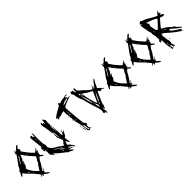

<svg xmlns="http://www.w3.org/2000/svg" viewBox="256 -1974 3272 3272"><g transform="rotate(-45 1892.0 -338.0)"><path d="M468.8 -272.5Q463.9 -281.2 463.9 -286.1Q455.1 -285.2 455.1 -277.3Q463.9 -272.5 468.8 -272.5ZM213.9 -161.1V-169.9H204.1Q206.1 -161.1 213.9 -161.1ZM176.8 -211.9V-216.8Q153.3 -249 148.4 -249V-244.1Q169.9 -211.9 176.8 -211.9ZM510.7 -355.5V-365.2H505.9V-355.5ZM367.2 -448.2Q357.4 -471.7 343.8 -471.7Q343.8 -465.8 367.2 -448.2ZM315.4 -508.8V-518.6H311.5V-508.8ZM311.5 -114.3Q331.1 -166 348.6 -166L343.8 -174.8Q394.5 -244.1 399.4 -244.1L394.5 -253.9Q441.4 -324.2 441.4 -336.9Q322.3 -460 278.3 -537.1V-541Q275.4 -541 264.6 -527.3L269.5 -518.6V-513.7Q251 -513.7 251 -476.6Q225.6 -451.2 204.1 -402.3V-397.5H209Q209 -416 237.3 -434.6V-425.8Q219.7 -389.6 204.1 -370.1V-365.2L213.9 -370.1V-360.4Q213.9 -356.4 171.9 -304.7Q208 -197.3 311.5 -114.3ZM167 -425.8Q217.8 -510.7 232.4 -527.3Q232.4 -538.1 237.3 -545.9V-550.8H232.4L181.6 -466.8Q181.6 -462.9 163.1 -439.5V-425.8ZM468.8 -272.5V-262.7L460 -267.6L431.6 -225.6Q431.6 -203.1 413.1 -203.1L418 -193.4L348.6 -91.8H343.8Q349.6 -68.4 357.4 -68.4Q357.4 -76.2 380.9 -110.4V-114.3H389.6V-110.4L362.3 -63.5L371.1 -49.8V-44.9H367.2L352.5 -54.7L348.6 -44.9Q348.6 -37.1 413.1 19.5V29.3Q380.9 29.3 325.2 -26.4Q317.4 -21.5 306.6 -21.5L311.5 -12.7L301.8 -7.8L293 -12.7L296.9 -36.1Q296.9 -44.9 283.2 -44.9Q283.2 -31.2 264.6 -17.6L259.8 -26.4Q278.3 -45.9 278.3 -63.5Q208 -155.3 126 -230.5Q79.1 -282.2 79.1 -295.9Q71.3 -295.9 33.2 -253.9Q23.4 -253.9 23.4 -267.6L55.7 -328.1Q55.7 -333 60.5 -333Q55.7 -341.8 55.7 -351.6Q95.7 -371.1 107.4 -420.9Q217.8 -570.3 232.4 -597.7Q225.6 -597.7 218.8 -611.3Q232.4 -626 232.4 -634.8L227.5 -657.2H232.4Q243.2 -657.2 246.1 -625H255.9V-653.3H264.6V-638.7Q269.5 -638.7 301.8 -675.8Q330.1 -704.1 348.6 -704.1L352.5 -694.3V-690.4Q311.5 -652.3 311.5 -648.4V-634.8Q330.1 -631.8 330.1 -620.1Q330.1 -611.3 320.3 -579.1V-574.2Q395.5 -460 473.6 -388.7Q533.2 -430.7 538.1 -439.5H543V-434.6Q508.8 -393.6 505.9 -378.9Q514.6 -378.9 534.2 -407.2V-402.3L505.9 -323.2Q515.6 -322.3 515.6 -309.6H510.7L501 -314.5V-304.7Q507.8 -304.7 547.9 -262.7Q547.9 -253.9 534.2 -253.9Q497.1 -278.3 482.4 -291Q475.6 -272.5 468.8 -272.5Z M961.9 43.9Q902.3 6.8 867.2 2L871.1 -7.8Q758.8 -84 682.6 -166V-156.2Q692.4 -141.6 693.4 -133.8L683.6 -128.9Q675.8 -128.9 659.2 -160.2H658.2Q631.8 -160.2 628.9 -214.8H633.8Q632.8 -218.8 629.9 -218.8H628.9L631.8 -252L626 -270.5Q629.9 -279.3 629.9 -284.2Q625 -293 625 -297.9L606.4 -288.1L601.6 -296.9L599.6 -349.6Q599.6 -389.6 620.1 -390.6L619.1 -422.9H609.4L612.3 -455.1Q598.6 -559.6 594.7 -626L617.2 -641.6H627Q635.7 -640.6 636.7 -632.8L633.8 -600.6H637.7L647.5 -605.5Q652.3 -597.7 652.3 -586.9L662.1 -587.9L661.1 -614.3Q661.1 -633.8 663.1 -662.1H671.9L672.9 -658.2Q673.8 -636.7 678.7 -629.9Q674.8 -587.9 674.8 -536.1Q674.8 -492.2 679.7 -407.2L697.3 -342.8Q693.4 -329.1 688.5 -329.1Q692.4 -246.1 825.2 -186.5Q825.2 -181.6 887.7 -138.7Q887.7 -143.6 892.6 -143.6Q897.5 -134.8 897.5 -129.9L911.1 -130.9Q923.8 -161.1 963.9 -202.1Q947.3 -257.8 932.6 -280.3L931.6 -293.9Q921.9 -293.9 921.9 -297.9L924.8 -344.7Q918.9 -363.3 918 -377L932.6 -377.9Q933.6 -340.8 951.2 -276.4H956.1Q953.1 -311.5 939.5 -415H934.6V-409.2Q934.6 -397.5 931.6 -391.6Q921.9 -395.5 917 -395.5V-400.4H926.8L925.8 -423.8L916 -422.9Q913.1 -486.3 882.8 -639.6V-643.6Q882.8 -665 904.3 -678.7L913.1 -673.8L910.2 -641.6L911.1 -631.8L919.9 -632.8V-635.7Q919.9 -651.4 928.7 -651.4Q937.5 -651.4 939.5 -615.2H944.3L954.1 -699.2L967.8 -700.2Q968.8 -676.8 993.2 -664.1L994.1 -640.6Q994.1 -635.7 989.3 -635.7Q989.3 -631.8 992.2 -631.8H994.1Q991.2 -599.6 987.3 -588.9L993.2 -566.4L989.3 -543Q996.1 -523.4 996.1 -502L986.3 -501L985.4 -538.1H980.5V-526.4Q980.5 -504.9 977.5 -491.2Q982.4 -483.4 983.4 -472.7H978.5Q989.3 -445.3 992.2 -389.6H997.1L992.2 -492.2H996.1L1002 -469.7L1006.8 -358.4Q1006.8 -350.6 1003.9 -343.8Q1008.8 -335 1008.8 -330.1Q1008.8 -325.2 1003.9 -325.2L1009.8 -302.7L1011.7 -269.5L1016.6 -270.5Q1023.4 -270.5 1046.9 -318.4Q1041 -326.2 1041 -340.8L1049.8 -341.8Q1050.8 -331.1 1055.7 -323.2Q1051.8 -314.5 1051.8 -304.7L1052.7 -294.9H1056.6Q1080.1 -319.3 1092.8 -320.3Q1064.5 -283.2 1037.1 -224.6Q1014.6 -222.7 1014.6 -210.9Q1015.6 -203.1 1019.5 -196.3Q1010.7 -194.3 1010.7 -186.5Q1022.5 -144.5 1023.4 -127.4Q1024.4 -110.4 1024.4 -93.8Q1015.6 -93.8 984.4 -162.1L979.5 -161.1Q966.8 -132.8 955.1 -95.7Q979.5 -93.8 1033.2 -10.7L1039.1 11.7L1030.3 17.6Q1022.5 -4.9 1011.7 -4.9H1010.7L1014.6 -14.6Q950.2 -57.6 947.3 -57.6Q938.5 -55.7 938.5 -43Q939.5 -38.1 1001 -4.9L992.2 0Q928.7 -24.4 920.9 -24.4L921.9 -19.5L979.5 38.1Q971.7 43 961.9 43.9ZM651.4 -526.4 645.5 -549.8H640.6L641.6 -526.4ZM651.4 -507.8V-517.6H646.5L647.5 -507.8ZM659.2 -457 658.2 -475.6H653.3L654.3 -457ZM923.8 -456.1 922.9 -465.8 918.9 -464.8V-456.1ZM929.7 -437.5 928.7 -452.1 923.8 -451.2 924.8 -437.5ZM966.8 -434.6 965.8 -444.3H961.9V-434.6ZM621.1 -367.2V-380.9Q612.3 -379.9 612.3 -373V-367.2ZM997.1 -376V-385.7L992.2 -384.8V-376ZM610.4 -315.4 614.3 -316.4V-330.1H609.4ZM1059.6 -336.9V-346.7H1068.4V-337.9ZM658.2 -276.4V-285.2H653.3V-276.4ZM865.2 -119.1V-124Q743.2 -206.1 740.2 -206.1L741.2 -201.2Q755.9 -180.7 861.3 -119.1ZM862.3 -90.8Q871.1 -91.8 871.1 -100.6Q853.5 -114.3 818.4 -130.9H813.5Q852.5 -96.7 852.5 -90.8ZM880.9 -82V-96.7Q872.1 -94.7 872.1 -87.9V-82ZM844.7 -66.4 854.5 -67.4Q853.5 -79.1 834 -89.8L835 -85Q844.7 -74.2 844.7 -66.4Z M1390.6 -612.3 1505.9 -645.5Q1505.9 -668 1497.1 -668Q1468.8 -649.4 1455.1 -649.4V-654.3Q1416 -640.6 1390.6 -617.2ZM1409.2 -18.6Q1418 -18.6 1418 -28.3L1413.1 -55.7Q1394.5 -55.7 1394.5 -46.9V-42Q1409.2 -26.4 1409.2 -18.6ZM1404.3 -60.5Q1404.3 -69.3 1409.2 -69.3L1394.5 -134.8H1380.9V-129.9Q1380.9 -103.5 1390.6 -60.5ZM1385.7 -143.6Q1385.7 -158.2 1376 -158.2V-153.3Q1377.9 -143.6 1385.7 -143.6ZM1404.3 -176.8V-190.4H1394.5Q1399.4 -181.6 1399.4 -176.8ZM1353.5 -292V-301.8H1348.6V-292ZM1367.2 -283.2V-306.6H1362.3V-283.2ZM1353.5 -380.9V-389.6H1348.6V-380.9ZM1362.3 -408.2V-445.3Q1353.5 -440.4 1348.6 -440.4V-431.6Q1357.4 -431.6 1357.4 -408.2ZM1362.3 -450.2Q1362.3 -460 1357.4 -468.8Q1362.3 -477.5 1362.3 -482.4L1353.5 -487.3V-473.6L1357.4 -450.2ZM1357.4 -496.1V-510.7H1353.5V-496.1ZM1418 0H1404.3Q1383.8 -32.2 1376 -32.2Q1376 -37.1 1380.9 -46.9Q1362.3 -192.4 1335 -296.9Q1335 -301.8 1338.9 -301.8L1325.2 -408.2Q1330.1 -408.2 1330.1 -413.1Q1323.2 -413.1 1316.4 -426.8V-436.5H1325.2V-459H1316.4V-547.9H1311.5Q1247.1 -534.2 1218.8 -519.5L1200.2 -529.3Q1200.2 -524.4 1168 -501Q1158.2 -501 1158.2 -510.7V-524.4L1163.1 -533.2Q1139.6 -540 1139.6 -547.9Q1168 -582 1330.1 -668Q1335 -705.1 1343.8 -705.1H1353.5Q1359.4 -705.1 1367.2 -682.6L1446.3 -705.1Q1450.2 -705.1 1450.2 -701.2Q1504.9 -705.1 1520.5 -719.7Q1550.8 -710 1561.5 -710V-701.2Q1557.6 -701.2 1534.2 -705.1L1505.9 -701.2V-696.3Q1524.4 -674.8 1524.4 -654.3L1566.4 -659.2L1571.3 -649.4V-645.5Q1566.4 -645.5 1566.4 -649.4Q1385.7 -587.9 1385.7 -570.3Q1380.9 -546.9 1380.9 -543Q1399.4 -262.7 1422.9 -162.1H1418Q1418 -153.3 1446.3 -139.6L1450.2 -106.4Q1443.4 -102.5 1427.7 -102.5Q1427.7 -86.9 1431.6 -79.1Q1427.7 -70.3 1427.7 -65.4Q1437.5 -18.6 1460 -18.6V-9.8H1455.1L1436.5 -23.4H1431.6Q1431.6 -9.8 1422.9 -9.8Q1422.9 -13.7 1418 -13.7ZM1372.1 -50.8H1362.3Q1343.8 -101.6 1343.8 -116.2H1353.5Q1353.5 -98.6 1372.1 -50.8ZM1348.6 -129.9H1338.9V-139.6H1348.6ZM1343.8 -153.3H1335V-171.9H1343.8ZM1338.9 -185.5H1335V-195.3H1338.9ZM1330.1 -273.4H1320.3V-283.2H1330.1ZM1330.1 -310.5H1320.3Q1320.3 -325.2 1316.4 -343.8H1325.2ZM1325.2 -384.8H1316.4V-394.5H1325.2Z M1715.8 -701.2Q1715.8 -698.2 1724.6 -686.5V-649.4Q1724.6 -625 1803.7 -566.4Q1899.4 -463.9 1933.6 -463.9Q1958 -514.6 1970.7 -519.5V-514.6Q1947.3 -465.8 1947.3 -455.1Q1977.5 -482.4 1980.5 -482.4L1989.3 -477.5Q2036.1 -550.8 2068.4 -575.2H2073.2V-561.5Q2040 -514.6 1999 -418Q2049.8 -385.7 2054.7 -362.3Q2081.1 -343.8 2086.9 -343.8V-334Q2070.3 -334 2044.9 -352.5H2012.7L2021.5 -338.9V-334H2017.6Q1973.6 -376 1965.8 -376L1869.1 -153.3V-143.6H1873Q1873 -162.1 1882.8 -162.1V-158.2Q1854.5 -79.1 1840.8 -79.1L1835.9 -87.9V-97.7Q1835.9 -107.4 1840.8 -116.2V-121.1H1835.9L1827.1 -87.9V-84Q1827.1 -73.2 1840.8 -23.4Q1827.1 -18.6 1827.1 -13.7Q1832 -4.9 1832 0H1822.3Q1813.5 -33.2 1813.5 -37.1H1803.7V-23.4H1794.9Q1794.9 -34.2 1776.4 -46.9Q1790 -85.9 1790 -97.7H1780.3L1785.2 -121.1Q1706.1 -367.2 1687.5 -455.1Q1650.4 -522.5 1636.7 -627Q1633.8 -627 1618.2 -649.4V-664.1Q1619.1 -672.9 1627.9 -672.9L1623 -682.6Q1623 -688.5 1636.7 -696.3L1660.2 -677.7Q1660.2 -691.4 1668.9 -691.4Q1684.6 -627 1702.1 -627V-635.7L1697.3 -682.6ZM1702.1 -570.3V-556.6L1706.1 -533.2H1710.9Q1710.9 -551.8 1720.7 -551.8V-561.5Q1710.9 -561.5 1710.9 -570.3ZM1724.6 -556.6V-547.9Q1729.5 -539.1 1729.5 -529.3H1724.6Q1734.4 -514.6 1734.4 -496.1H1739.3V-519.5Q1729.5 -549.8 1729.5 -556.6ZM1748 -538.1V-533.2Q1766.6 -377 1817.4 -251Q1819.3 -241.2 1827.1 -241.2Q1910.2 -420.9 1910.2 -426.8V-431.6Q1910.2 -443.4 1835.9 -477.5ZM1710.9 -505.9V-496.1Q1743.2 -347.7 1761.7 -296.9H1766.6V-301.8Q1766.6 -363.3 1715.8 -505.9ZM1975.6 -468.8Q1975.6 -461.9 1965.8 -450.2V-445.3H1970.7Q1970.7 -453.1 1980.5 -463.9V-468.8ZM1859.4 -241.2H1869.1L1943.4 -403.3Q1868.2 -297.9 1859.4 -241.2ZM1989.3 -380.9Q1989.3 -374 2002.9 -366.2V-371.1Q2002.9 -380.9 1994.1 -380.9ZM1780.3 -296.9V-292Q1785.2 -223.6 1803.7 -167H1808.6Q1808.6 -179.7 1817.4 -195.3Q1817.4 -210.9 1790 -254.9Q1790 -271.5 1785.2 -296.9ZM1850.6 -236.3Q1835.9 -203.1 1835.9 -195.3Q1843.8 -195.3 1854.5 -213.9V-236.3ZM1822.3 -37.1V-28.3H1827.1V-37.1Z M2579.1 -272.5Q2574.2 -281.2 2574.2 -286.1Q2565.4 -285.2 2565.4 -277.3Q2574.2 -272.5 2579.1 -272.5ZM2324.2 -161.1V-169.9H2314.5Q2316.4 -161.1 2324.2 -161.1ZM2287.1 -211.9V-216.8Q2263.7 -249 2258.8 -249V-244.1Q2280.3 -211.9 2287.1 -211.9ZM2621.1 -355.5V-365.2H2616.2V-355.5ZM2477.5 -448.2Q2467.8 -471.7 2454.1 -471.7Q2454.1 -465.8 2477.5 -448.2ZM2425.8 -508.8V-518.6H2421.9V-508.8ZM2421.9 -114.3Q2441.4 -166 2459 -166L2454.1 -174.8Q2504.9 -244.1 2509.8 -244.1L2504.9 -253.9Q2551.8 -324.2 2551.8 -336.9Q2432.6 -460 2388.7 -537.1V-541Q2385.7 -541 2375 -527.3L2379.9 -518.6V-513.7Q2361.3 -513.7 2361.3 -476.6Q2335.9 -451.2 2314.5 -402.3V-397.5H2319.3Q2319.3 -416 2347.7 -434.6V-425.8Q2330.1 -389.6 2314.5 -370.1V-365.2L2324.2 -370.1V-360.4Q2324.2 -356.4 2282.2 -304.7Q2318.4 -197.3 2421.9 -114.3ZM2277.3 -425.8Q2328.1 -510.7 2342.8 -527.3Q2342.8 -538.1 2347.7 -545.9V-550.8H2342.8L2292 -466.8Q2292 -462.9 2273.4 -439.5V-425.8ZM2579.1 -272.5V-262.7L2570.3 -267.6L2542 -225.6Q2542 -203.1 2523.4 -203.1L2528.3 -193.4L2459 -91.8H2454.1Q2460 -68.4 2467.8 -68.4Q2467.8 -76.2 2491.2 -110.4V-114.3H2500V-110.4L2472.7 -63.5L2481.4 -49.8V-44.9H2477.5L2462.9 -54.7L2459 -44.9Q2459 -37.1 2523.4 19.5V29.3Q2491.2 29.3 2435.5 -26.4Q2427.7 -21.5 2417 -21.5L2421.9 -12.7L2412.1 -7.8L2403.3 -12.7L2407.2 -36.1Q2407.2 -44.9 2393.6 -44.9Q2393.6 -31.2 2375 -17.6L2370.1 -26.4Q2388.7 -45.9 2388.7 -63.5Q2318.4 -155.3 2236.3 -230.5Q2189.5 -282.2 2189.5 -295.9Q2181.6 -295.9 2143.6 -253.9Q2133.8 -253.9 2133.8 -267.6L2166 -328.1Q2166 -333 2170.9 -333Q2166 -341.8 2166 -351.6Q2206.1 -371.1 2217.8 -420.9Q2328.1 -570.3 2342.8 -597.7Q2335.9 -597.7 2329.1 -611.3Q2342.8 -626 2342.8 -634.8L2337.9 -657.2H2342.8Q2353.5 -657.2 2356.4 -625H2366.2V-653.3H2375V-638.7Q2379.9 -638.7 2412.1 -675.8Q2440.4 -704.1 2459 -704.1L2462.9 -694.3V-690.4Q2421.9 -652.3 2421.9 -648.4V-634.8Q2440.4 -631.8 2440.4 -620.1Q2440.4 -611.3 2430.7 -579.1V-574.2Q2505.9 -460 2584 -388.7Q2643.6 -430.7 2648.4 -439.5H2653.3V-434.6Q2619.1 -393.6 2616.2 -378.9Q2625 -378.9 2644.5 -407.2V-402.3L2616.2 -323.2Q2626 -322.3 2626 -309.6H2621.1L2611.3 -314.5V-304.7Q2618.2 -304.7 2658.2 -262.7Q2658.2 -253.9 2644.5 -253.9Q2607.4 -278.3 2592.8 -291Q2585.9 -272.5 2579.1 -272.5Z M3150.4 -272.5Q3145.5 -281.2 3145.5 -286.1Q3136.7 -285.2 3136.7 -277.3Q3145.5 -272.5 3150.4 -272.5ZM2895.5 -161.1V-169.9H2885.7Q2887.7 -161.1 2895.5 -161.1ZM2858.4 -211.9V-216.8Q2835 -249 2830.1 -249V-244.1Q2851.6 -211.9 2858.4 -211.9ZM3192.4 -355.5V-365.2H3187.5V-355.5ZM3048.8 -448.2Q3039.1 -471.7 3025.4 -471.7Q3025.4 -465.8 3048.8 -448.2ZM2997.1 -508.8V-518.6H2993.2V-508.8ZM2993.2 -114.3Q3012.7 -166 3030.3 -166L3025.4 -174.8Q3076.2 -244.1 3081.1 -244.1L3076.2 -253.9Q3123 -324.2 3123 -336.9Q3003.9 -460 2960 -537.1V-541Q2957 -541 2946.3 -527.3L2951.2 -518.6V-513.7Q2932.6 -513.7 2932.6 -476.6Q2907.2 -451.2 2885.7 -402.3V-397.5H2890.6Q2890.6 -416 2918.9 -434.6V-425.8Q2901.4 -389.6 2885.7 -370.1V-365.2L2895.5 -370.1V-360.4Q2895.5 -356.4 2853.5 -304.7Q2889.6 -197.3 2993.2 -114.3ZM2848.6 -425.8Q2899.4 -510.7 2914.1 -527.3Q2914.1 -538.1 2918.9 -545.9V-550.8H2914.1L2863.3 -466.8Q2863.3 -462.9 2844.7 -439.5V-425.8ZM3150.4 -272.5V-262.7L3141.6 -267.6L3113.3 -225.6Q3113.3 -203.1 3094.7 -203.1L3099.6 -193.4L3030.3 -91.8H3025.4Q3031.2 -68.4 3039.1 -68.4Q3039.1 -76.2 3062.5 -110.4V-114.3H3071.3V-110.4L3043.9 -63.5L3052.7 -49.8V-44.9H3048.8L3034.2 -54.7L3030.3 -44.9Q3030.3 -37.1 3094.7 19.5V29.3Q3062.5 29.3 3006.8 -26.4Q2999 -21.5 2988.3 -21.5L2993.2 -12.7L2983.4 -7.8L2974.6 -12.7L2978.5 -36.1Q2978.5 -44.9 2964.8 -44.9Q2964.8 -31.2 2946.3 -17.6L2941.4 -26.4Q2960 -45.9 2960 -63.5Q2889.6 -155.3 2807.6 -230.5Q2760.7 -282.2 2760.7 -295.9Q2752.9 -295.9 2714.8 -253.9Q2705.1 -253.9 2705.1 -267.6L2737.3 -328.1Q2737.3 -333 2742.2 -333Q2737.3 -341.8 2737.3 -351.6Q2777.3 -371.1 2789.1 -420.9Q2899.4 -570.3 2914.1 -597.7Q2907.2 -597.7 2900.4 -611.3Q2914.1 -626 2914.1 -634.8L2909.2 -657.2H2914.1Q2924.8 -657.2 2927.7 -625H2937.5V-653.3H2946.3V-638.7Q2951.2 -638.7 2983.4 -675.8Q3011.7 -704.1 3030.3 -704.1L3034.2 -694.3V-690.4Q2993.2 -652.3 2993.2 -648.4V-634.8Q3011.7 -631.8 3011.7 -620.1Q3011.7 -611.3 3002 -579.1V-574.2Q3077.1 -460 3155.3 -388.7Q3214.8 -430.7 3219.7 -439.5H3224.6V-434.6Q3190.4 -393.6 3187.5 -378.9Q3196.3 -378.9 3215.8 -407.2V-402.3L3187.5 -323.2Q3197.3 -322.3 3197.3 -309.6H3192.4L3182.6 -314.5V-304.7Q3189.5 -304.7 3229.5 -262.7Q3229.5 -253.9 3215.8 -253.9Q3178.7 -278.3 3164.1 -291Q3157.2 -272.5 3150.4 -272.5Z M3418 4.9 3418.9 -20.5Q3418.9 -42 3392.6 -52.7Q3391.6 -47.9 3386.7 -47.9Q3391.6 -28.3 3408.2 -1V3.9ZM3392.6 -66.4V-71.3Q3392.6 -88.9 3387.7 -127H3382.8L3381.8 -118.2Q3387.7 -75.2 3387.7 -67.4V-66.4ZM3352.5 -224.6V-233.4Q3342.8 -233.4 3342.8 -225.6ZM3537.1 -297.9V-302.7L3492.2 -324.2Q3492.2 -316.4 3532.2 -297.9ZM3487.3 -324.2 3488.3 -329.1H3478.5L3477.5 -324.2ZM3375 -390.6V-399.4H3370.1V-390.6ZM3371.1 -409.2 3372.1 -422.9H3368.2L3367.2 -409.2ZM3357.4 -415 3358.4 -428.7H3353.5L3352.5 -415ZM3311.5 -510.7 3312.5 -519.5H3307.6L3306.6 -510.7ZM3307.6 -524.4V-534.2H3302.7V-524.4ZM3303.7 -547.9 3304.7 -556.6H3300.8L3299.8 -547.9ZM3438.5 -394.5Q3563.5 -519.5 3564.5 -533.2H3559.6Q3516.6 -570.3 3382.8 -611.3H3377.9Q3377.9 -598.6 3401.4 -568.4Q3401.4 -557.6 3385.7 -522.5Q3408.2 -404.3 3414.1 -404.3Q3419.9 -404.3 3429.7 -394.5ZM3388.7 21.5H3379.9L3376 -10.7L3382.8 -39.1H3377.9L3377 -29.3L3367.2 -30.3L3365.2 -53.7H3369.1L3377.9 -47.9Q3377.9 -62.5 3369.1 -63.5Q3369.1 -58.6 3365.2 -58.6L3360.4 -67.4Q3361.3 -77.1 3366.2 -77.1Q3357.4 -99.6 3357.4 -219.7H3347.7L3350.6 -196.3L3340.8 -197.3L3341.8 -215.8H3333L3313.5 -198.2L3309.6 -208L3314.5 -216.8Q3310.5 -225.6 3310.5 -235.4L3335.9 -257.8Q3332 -270.5 3329.1 -313.5H3334L3329.1 -323.2Q3330.1 -333 3335 -341.8Q3322.3 -342.8 3315.4 -417Q3321.3 -425.8 3321.3 -430.7Q3300.8 -461.9 3276.4 -647.5L3277.3 -651.4Q3286.1 -650.4 3286.1 -647.5Q3293 -649.4 3305.7 -649.4V-659.2Q3283.2 -660.2 3283.2 -672.9Q3283.2 -683.6 3327.1 -709Q3327.1 -692.4 3408.2 -668Q3586.9 -563.5 3599.6 -562.5Q3644.5 -620.1 3649.4 -620.1L3659.2 -614.3V-623Q3668 -622.1 3668 -614.3Q3662.1 -614.3 3645.5 -596.7Q3645.5 -583 3654.3 -583Q3660.2 -580.1 3660.2 -576.2Q3660.2 -573.2 3656.2 -569.3V-564.5L3669.9 -563.5L3644.5 -542Q3666 -536.1 3695.3 -510.7V-501Q3683.6 -501 3670.9 -489.3L3606.4 -511.7Q3497.1 -390.6 3484.4 -361.3H3489.3Q3582 -318.4 3633.8 -256.8Q3674.8 -237.3 3682.6 -222.7H3673.8L3760.7 -136.7Q3759.8 -128.9 3751 -128.9Q3687.5 -168.9 3605.5 -245.1L3587.9 -254.9Q3586.9 -247.1 3578.1 -247.1Q3578.1 -262.7 3575.2 -262.7Q3572.3 -262.7 3566.4 -249Q3574.2 -212.9 3722.7 -125Q3726.6 -105.5 3727.5 -85Q3659.2 -105.5 3466.8 -279.3Q3460.9 -279.3 3430.7 -299.8L3418.9 -257.8L3434.6 -147.5Q3442.4 -131.8 3442.4 -114.3L3440.4 -73.2L3430.7 -74.2Q3455.1 -6.8 3455.1 2L3445.3 5.9Q3445.3 -1 3427.7 -13.7Q3426.8 -8.8 3421.9 -8.8L3426.8 0Q3426.8 6.8 3412.1 13.7L3408.2 3.9H3403.3Q3394.5 -1 3389.6 -2L3393.6 8.8Q3388.7 16.6 3388.7 21.5ZM3475.6 -135.7 3465.8 -136.7 3466.8 -151.4 3476.6 -150.4ZM3692.4 -212.9Q3682.6 -213.9 3682.6 -222.7L3692.4 -221.7Z"/></g></svg>

Font: Blackcraft
Style: Regular
Weight: 400
Designer: GGBotNet
Foundry: GGBotNet
Version: 1.00